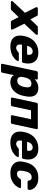

<svg xmlns="http://www.w3.org/2000/svg" viewBox="1409 -2023 760 3706"><g transform="rotate(90 1789.0 -170.0)"><path d="M-24.2 0Q-39.1 0 -42.7 -12.9Q-46.4 -25.9 -37.6 -35.9L183 -271.6L75.8 -485.3Q71.4 -496.8 78.8 -508.4Q86.3 -520 99.3 -520H217Q230.1 -520 235.6 -513.8Q241.1 -507.5 243.5 -502.5L309.2 -376.6L429.8 -502.5Q434.1 -507.5 441.9 -513.8Q449.6 -520 464.6 -520H590.6Q605.4 -520.4 609.2 -507.1Q613.1 -493.9 603 -483.8L394 -258.6L504.9 -34.7Q510.9 -22.9 504.9 -11.4Q498.9 0 482.4 0H361.5Q349.6 0 343.9 -5.6Q338.3 -11.2 335.3 -16.2L266.1 -150.1L138.6 -16.2Q134.6 -12.2 127.3 -6.1Q120 0 105.6 0Z M836 10Q757.6 10 705.5 -18.7Q653.4 -47.4 633.6 -104.1Q613.9 -160.7 629.1 -244.4Q630.5 -251.2 632.6 -261.9Q634.6 -272.5 636.8 -278.8Q656.8 -358 700.7 -414.4Q744.6 -470.8 808.7 -500.4Q872.9 -530 950.4 -530Q1037.9 -530 1087.7 -494.9Q1137.5 -459.9 1153.7 -399.7Q1169.9 -339.5 1154.5 -263.3L1149.6 -238.9Q1147.6 -228.3 1138.4 -221Q1129.1 -213.8 1118.5 -213.8H798.7Q798.7 -213.1 798.2 -211Q797.7 -208.9 797.4 -206.9Q792.2 -177.5 796.3 -153.9Q800.4 -130.2 816.1 -116.3Q831.9 -102.4 858.6 -102.4Q878.5 -102.4 893.4 -108.5Q908.4 -114.6 919 -123.2Q929.6 -131.9 936.6 -138Q948 -148.5 954.1 -151Q960.3 -153.5 971.9 -153.5H1096Q1105.6 -153.5 1110.6 -147.7Q1115.6 -141.9 1113 -132.2Q1108.4 -115.1 1087.7 -90.9Q1067 -66.6 1031.1 -43.5Q995.2 -20.4 946 -5.2Q896.7 10 836 10ZM820.1 -312.9H989.4L989.8 -315Q997.8 -347.5 992.4 -371.3Q987 -395 970.5 -407.9Q954 -420.8 927.1 -420.8Q900.2 -420.8 878.9 -407.9Q857.5 -395 843 -371.3Q828.5 -347.5 820.5 -315Z M1187 190Q1176.4 190 1170.9 182.8Q1165.5 175.5 1167.5 164.9L1308.3 -494.9Q1310.3 -505.5 1318.8 -512.8Q1327.4 -520 1338 -520H1450.6Q1461.2 -520 1467.2 -512.8Q1473.1 -505.5 1471.1 -494.9L1463 -458.5Q1493.1 -489.4 1535.8 -509.7Q1578.5 -530 1634.2 -530Q1683.9 -530 1718.7 -514.5Q1753.6 -499 1774.2 -469.1Q1794.9 -439.1 1800.7 -395.9Q1806.5 -352.6 1796.6 -296.7Q1793.4 -277.4 1789.7 -260Q1786 -242.6 1781.4 -222.6Q1763.6 -152.1 1726.7 -99.8Q1689.9 -47.5 1637.3 -18.8Q1584.7 10 1519.2 10Q1469.7 10 1436.6 -7.4Q1403.4 -24.8 1387 -57.1L1339.7 164.9Q1337.7 175.5 1328.7 182.8Q1319.6 190 1309 190ZM1493.4 -123.6Q1527.4 -123.6 1549.1 -137.7Q1570.8 -151.9 1584.4 -175.7Q1598.1 -199.6 1606.4 -228.9Q1611 -243.9 1614.6 -260Q1618.3 -276.1 1619.6 -291.1Q1623.9 -320.4 1620.2 -344.3Q1616.5 -368.1 1600.7 -382.3Q1584.9 -396.4 1550.9 -396.4Q1518.2 -396.4 1495.4 -381.9Q1472.5 -367.4 1458.4 -344.1Q1444.4 -320.8 1437.5 -294.1Q1432.2 -274.8 1428.3 -256.7Q1424.4 -238.6 1421.1 -218.6Q1417.2 -193.6 1422.3 -172.1Q1427.4 -150.6 1444.7 -137.1Q1462.1 -123.6 1493.4 -123.6Z M1839.6 0Q1829 0 1823.3 -7.2Q1817.5 -14.5 1819.1 -25.1L1919.9 -494.9Q1921.9 -505.5 1930.4 -512.8Q1939 -520 1949.6 -520H2408.4Q2419 -520 2424.9 -512.8Q2430.9 -505.5 2428.9 -494.9L2328.1 -25.1Q2326.5 -14.5 2317.7 -7.2Q2309 0 2298.4 0H2180.1Q2169.5 0 2163.8 -7.2Q2158 -14.5 2159.6 -25.1L2237.4 -388.9H2065.4L1987.6 -25.1Q1986 -14.5 1977.2 -7.2Q1968.5 0 1957.9 0Z M2689 10Q2610.6 10 2558.5 -18.7Q2506.4 -47.4 2486.6 -104.1Q2466.9 -160.7 2482.1 -244.4Q2483.5 -251.2 2485.6 -261.9Q2487.6 -272.5 2489.8 -278.8Q2509.8 -358 2553.7 -414.4Q2597.6 -470.8 2661.7 -500.4Q2725.9 -530 2803.4 -530Q2890.9 -530 2940.7 -494.9Q2990.5 -459.9 3006.7 -399.7Q3022.9 -339.5 3007.5 -263.3L3002.6 -238.9Q3000.6 -228.3 2991.4 -221Q2982.1 -213.8 2971.5 -213.8H2651.7Q2651.7 -213.1 2651.2 -211Q2650.7 -208.9 2650.4 -206.9Q2645.2 -177.5 2649.3 -153.9Q2653.4 -130.2 2669.1 -116.3Q2684.9 -102.4 2711.6 -102.4Q2731.5 -102.4 2746.4 -108.5Q2761.4 -114.6 2772 -123.2Q2782.6 -131.9 2789.6 -138Q2801 -148.5 2807.1 -151Q2813.3 -153.5 2824.9 -153.5H2949Q2958.6 -153.5 2963.6 -147.7Q2968.6 -141.9 2966 -132.2Q2961.4 -115.1 2940.7 -90.9Q2920 -66.6 2884.1 -43.5Q2848.2 -20.4 2799 -5.2Q2749.7 10 2689 10ZM2673.1 -312.9H2842.4L2842.8 -315Q2850.8 -347.5 2845.4 -371.3Q2840 -395 2823.5 -407.9Q2807 -420.8 2780.1 -420.8Q2753.2 -420.8 2731.9 -407.9Q2710.5 -395 2696 -371.3Q2681.5 -347.5 2673.5 -315Z M3272.9 10Q3204.1 10 3150.2 -16.9Q3096.4 -43.8 3070.1 -95.1Q3043.8 -146.5 3055.5 -219.4Q3058.5 -235 3063.5 -259.4Q3068.5 -283.8 3072.5 -300Q3100.4 -409.5 3177.6 -469.7Q3254.9 -530 3370.9 -530Q3438.4 -530 3484.4 -510.3Q3530.4 -490.6 3557.1 -460.9Q3583.9 -431.3 3594.3 -400.6Q3604.7 -369.9 3601.7 -347.3Q3600.7 -336.6 3592.1 -329.4Q3583.5 -322.1 3573.2 -322.1H3444.3Q3433.6 -322.1 3428.1 -327.3Q3422.6 -332.4 3421.1 -342.5Q3419.4 -372.6 3403.8 -387Q3388.1 -401.4 3357.7 -401.4Q3317.9 -401.4 3289.5 -375.2Q3261.1 -349 3247.5 -295Q3242.9 -275.6 3238.9 -257.2Q3234.9 -238.8 3232.5 -224.4Q3223.4 -169.1 3238.2 -143.9Q3253 -118.6 3292.9 -118.6Q3324 -118.6 3346.4 -132.1Q3368.9 -145.5 3385.4 -175.6Q3391.8 -186.1 3398.6 -191.1Q3405.5 -196 3416.1 -196H3544.7Q3555 -196 3561.1 -188.7Q3567.1 -181.5 3564.1 -170.9Q3558 -150.7 3539.4 -120.6Q3520.7 -90.4 3486.6 -60.3Q3452.5 -30.2 3399.8 -10.1Q3347.1 10 3272.9 10Z"/></g></svg>

Font: Rubik Light
Style: Italic
Weight: 300
Italic angle: -12°
Designer: Hubert and Fischer
Foundry: Hubert and Fischer
Version: Version 2.300;gftools[0.9.30]